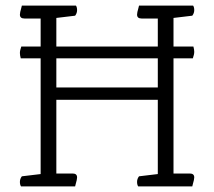

<svg xmlns="http://www.w3.org/2000/svg" viewBox="-20 -665 764 685"><path d="M666 0H473Q469 -6 469 -16Q469 -27 476 -36L543 -44V-309H181V-46H239Q255 -46 255 -32Q255 -25 250 -8L248 0H55Q51 -6 51 -16Q51 -27 58 -36L125 -44V-457H54Q51 -468 51 -476Q51 -485 56 -499H125V-599H67Q51 -599 51 -613Q51 -620 56 -637L58 -645H251Q255 -639 255 -629Q255 -618 248 -609L181 -601V-499H543V-599H485Q469 -599 469 -613Q469 -620 474 -637L476 -645H669Q673 -639 673 -629Q673 -618 666 -609L599 -601V-499H670Q673 -488 673 -480Q673 -471 668 -457H599V-46H657Q673 -46 673 -32Q673 -25 668 -8ZM543 -353V-457H181V-353Z"/></svg>

Font: Scope One
Style: Regular
Weight: 400
Designer: Dalton Maag Ltd
Foundry: Dalton Maag Ltd
Version: Version 1.002; ttfautohint (v1.4.1) -l 11 -r 50 -G 50 -x 14 